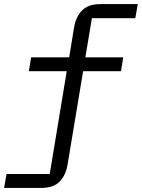

<svg xmlns="http://www.w3.org/2000/svg" viewBox="-63 -718 693 938"><path d="M-31 132H180L263 -370H78L89 -438H275L299 -585Q308 -637 338.5 -667.5Q369 -698 427 -698H610L598 -629H386L354 -438H539L528 -370H343L267 87Q258 139 228 169.5Q198 200 139 200H-43Z"/></svg>

Font: Lilex
Style: Regular
Weight: 400
Monospace: yes
Designer: Mike Abbink, Paul van der Laan, Pieter van Rosmalen, Mikhael Khrustik
Foundry: Mikhael Khrustik
Version: Version 2.510